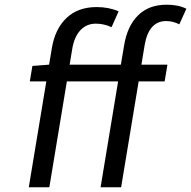

<svg xmlns="http://www.w3.org/2000/svg" viewBox="-20 -793 809 813"><path d="M117.2 -513.8 187.9 -519.2 199.6 -589.1Q213.1 -670.8 261.7 -717Q310.4 -763.1 389.2 -763.1Q440.7 -763.1 482.2 -745L452.4 -677.9Q420.5 -692.8 385.7 -692.8Q346.6 -692.8 320.5 -665.1Q294.4 -637.4 285.9 -585.9L274.9 -519.2H491.8L505.7 -601.9Q519.2 -682.9 564.6 -728Q610.1 -773.1 686.1 -773.1Q735.1 -773.1 769.2 -756L739.3 -690Q712.4 -703.8 683.6 -703.8Q609.4 -703.8 592.3 -600.9L578.8 -519.2H688.9L677.2 -448.2H567.1L492.9 0H405.9L480.1 -448.2H263.1L188.9 0H101.9L176.1 -448.2H106.2Z"/></svg>

Font: Karasuma Gothic
Style: Italic
Weight: 400
Italic angle: -9.39999°
Designer: Rasmus Andersson / Ryoko Nishizuka
Foundry: Genbu
Version: Version 1.00